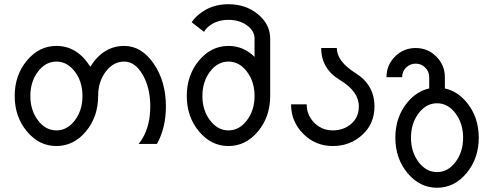

<svg xmlns="http://www.w3.org/2000/svg" viewBox="-20 -674 2311 899"><path d="M244.1 -63.5Q294.9 -63.5 330.6 -110.6Q366.2 -157.7 366.2 -224.6Q366.2 -291.5 330.6 -338.6Q294.9 -385.7 244.1 -385.7Q193.4 -385.7 157.7 -338.6Q122.1 -291.5 122.1 -224.6Q122.1 -157.7 157.7 -110.6Q193.4 -63.5 244.1 -63.5ZM244.1 9.8Q163.1 9.8 106 -58.8Q48.8 -127.4 48.8 -224.6Q48.8 -321.8 106 -390.4Q163.1 -459 244.1 -459Q341.3 -459 402.8 -361.8Q464.4 -459 561.5 -459Q642.6 -459 699.7 -376Q756.8 -293 756.8 -175.8Q756.8 -75.2 714.8 0H628.9Q639.2 -11.7 647.9 -27.3Q683.6 -88.4 683.6 -175.8Q683.6 -263.2 647.9 -324.5Q612.3 -385.7 561.5 -385.7Q510.7 -385.7 475.1 -338.6Q439.5 -291.5 439.5 -224.6Q439.5 -127.4 382.3 -58.8Q325.2 9.8 244.1 9.8Z M1049.8 -63.5Q1100.6 -63.5 1136.2 -110.6Q1171.9 -157.7 1171.9 -224.6Q1171.9 -291.5 1136.2 -338.6Q1100.6 -385.7 1049.8 -385.7Q999 -385.7 963.4 -338.6Q927.7 -291.5 927.7 -224.6Q927.7 -157.7 963.4 -110.6Q999 -63.5 1049.8 -63.5ZM1049.8 9.8Q968.8 9.8 911.6 -58.8Q854.5 -127.4 854.5 -224.6Q854.5 -321.8 911.6 -390.4Q968.8 -459 1049.8 -459Q1119.6 -459 1171.9 -407.7V-493.2Q1171.9 -529.8 1136.2 -555.4Q1100.6 -581.1 1049.8 -581.1Q999 -581.1 963.4 -555.2Q944.3 -541.5 935.5 -524.9L877.4 -569.8Q890.6 -589.8 911.6 -606.9Q968.8 -654.3 1049.8 -654.3Q1130.9 -654.3 1188 -607.2Q1245.1 -560.1 1245.1 -493.2V-224.6Q1245.1 -127.4 1188 -58.8Q1130.9 9.8 1049.8 9.8Z M1557.1 -449.2Q1557.1 -386.7 1645.3 -331.3Q1733.4 -275.9 1733.4 -175.8Q1733.4 -94.7 1676.3 -42.5Q1619.1 9.8 1538.1 9.8Q1457 9.8 1399.9 -47.4Q1342.8 -104.5 1342.8 -185.5H1416Q1416 -134.8 1451.7 -99.1Q1487.3 -63.5 1538.1 -63.5Q1588.9 -63.5 1624.5 -94.2Q1660.2 -125 1660.2 -175.8Q1660.2 -246.1 1572 -299.1Q1483.9 -352.1 1483.9 -449.2Z M2026.4 131.8Q2077.1 131.8 2112.8 84.7Q2148.4 37.6 2148.4 -29.3Q2148.4 -96.2 2112.8 -143.3Q2077.1 -190.4 2026.4 -190.4Q1975.6 -190.4 1939.9 -143.3Q1904.3 -96.2 1904.3 -29.3Q1904.3 37.6 1939.9 84.7Q1975.6 131.8 2026.4 131.8ZM2026.4 205.1Q1945.3 205.1 1888.2 136.5Q1831.1 67.9 1831.1 -29.3Q1831.1 -126.5 1888.2 -195.3Q1932.1 -247.6 1989.7 -259.8V-312.5Q1989.7 -338.9 1971.2 -357.4Q1952.6 -376 1926.3 -376Q1899.9 -376 1881.3 -357.4Q1862.8 -338.9 1862.8 -312.5H1789.6Q1789.6 -369.1 1829.6 -409.2Q1869.6 -449.2 1926.3 -449.2Q1982.9 -449.2 2022.9 -409.2Q2063 -369.1 2063 -312.5V-259.8Q2120.6 -247.6 2164.6 -195.3Q2221.7 -126.5 2221.7 -29.3Q2221.7 67.9 2164.6 136.5Q2107.4 205.1 2026.4 205.1Z"/></svg>

Font: Catrinity
Style: Regular
Weight: 400
Designer: Alexander Lange
Foundry: High-Logic / Made with FontCreator
Version: Version 2.090;May 20, 2024;FontCreator 15.0.0.2974 64-bit